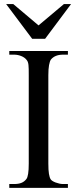

<svg xmlns="http://www.w3.org/2000/svg" viewBox="-20 -909 373 929"><path d="M24.9 0V-18.6H48.8Q69.3 -18.6 83.5 -24.2Q97.7 -29.8 107.4 -42.5Q119.1 -56.2 119.1 -117.7V-545.4Q119.1 -562.5 118.9 -574.5Q118.7 -586.4 117.7 -595Q116.7 -603.5 114.5 -609.4Q112.3 -615.2 108.4 -619.6Q99.1 -631.3 82.5 -637.9Q65.9 -644.5 48.8 -644.5H24.9V-662.1H308.6V-644.5H284.7Q245.6 -644.5 226.1 -620.6Q220.7 -612.3 217.3 -593.8Q213.9 -575.2 213.9 -545.4V-117.7Q213.9 -85.4 216.8 -67.9Q219.7 -50.3 225.1 -41.5Q227.5 -37.6 233.9 -33.4Q240.2 -29.3 248.8 -26.1Q257.3 -22.9 266.6 -20.8Q275.9 -18.6 284.7 -18.6H308.6V0ZM198.2 -721.2H135.7L9.8 -889.2H44.4L166.5 -786.1L289.1 -889.2H323.7Z"/></svg>

Font: Doulos SIL
Style: Regular
Weight: 400
Designer: Walt Agee, Victor Gaultney, Peter Martin, Debbi Hosken
Foundry: SIL International
Version: Version 4.110; 2011; Maintenance release